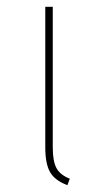

<svg xmlns="http://www.w3.org/2000/svg" viewBox="-20 -539 291 564"><path d="M135 -519V-106Q135 -65 146 -45Q157 -25 185 -14L178 5Q141 -9 127 -33.5Q113 -58 113 -106V-519Z"/></svg>

Font: FiraSans
Style: Regular
Weight: 150
Designer: Carrois Corporate & Edenspiekermann AG
Foundry: Carrois Corporate GbR & Edenspiekermann AG
Version: Version 3.106;PS 003.106;hotconv 1.0.70;makeotf.lib2.5.58329